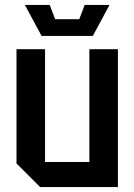

<svg xmlns="http://www.w3.org/2000/svg" viewBox="-20 -760 546 780"><path d="M459 -560V0H143L47 -96V-560H163V-102H343V-560ZM324 -740H425L357 -614H149L81 -740H182L204 -682H302Z"/></svg>

Font: Tektur SemiCondensed Medium
Style: Regular
Weight: 500
Width: 4
Designer: Adam Jagosz
Foundry: Adam Jagosz
Version: Version 1.005;gftools[0.9.30]